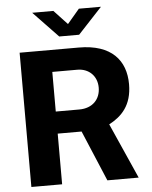

<svg xmlns="http://www.w3.org/2000/svg" viewBox="-62 -1006 838 1057"><g transform="rotate(-5 357.0 -477.5)"><path d="M414 -955 347 -876 273 -955H156L293 -812H403L536 -955ZM661 0 525 -306C595 -343 653 -400 653 -517C653 -648 576 -742 395 -742H68V0H238V-280H370L488 0ZM368 -402H238V-621H376C440 -621 485 -577 485 -513C485 -449 442 -402 368 -402Z"/></g></svg>

Font: 18Franklin
Style: Bold
Weight: 700
Designer: Pablo Impallari, Rodrigo Fuenzalida (Modified by Dan O. Williams)
Version: Version 0.025;PS 000.025;hotconv 1.0.88;makeotf.lib2.5.64775